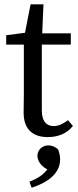

<svg xmlns="http://www.w3.org/2000/svg" viewBox="-20 -631 365 902"><path d="M204.8 13.1C256.1 13.1 297.5 -6.5 322.5 -39.5L299.5 -66.4C273.8 -47.6 254 -38.7 232.2 -38.7C198.5 -38.7 176.5 -60.6 176.5 -112.4V-435.5L177.5 -455.5L184.2 -610.8H123.7L91.8 -448.1L132.8 -481.5L9.1 -465.5V-421.6H92V-186.3C92 -147.3 91 -126 91 -101.4C91 -23.1 134.6 13.1 204.8 13.1ZM134.3 -421.6H312.6V-474.5H134.3V-421.6ZM262.4 117.5C262.4 104.3 260.4 92.2 253.4 71.2C238.7 58 223.5 52 207.2 52C179.4 52 155.9 72.5 155.9 101C155.9 134.2 187.8 164.1 225.3 173.5L222.4 132.4C198.3 181.6 167.4 203.3 118.2 222.5L128.5 251.1C199.2 227.9 262.4 187.4 262.4 117.5Z"/></svg>

Font: Source Serif Variable
Style: Regular
Weight: 389
Designer: Frank Grießhammer
Foundry: Adobe Systems Incorporated
Version: Version 3.001;hotconv 1.0.111;makeotfexe 2.5.65597